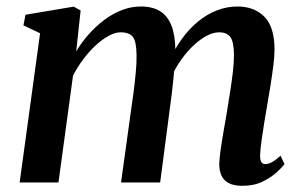

<svg xmlns="http://www.w3.org/2000/svg" viewBox="-20 -576 952 606"><path d="M234.5 -543 220.5 -413.5Q237 -442 259.8 -467.5Q282.5 -493 309 -513Q335.5 -533 364.8 -544.2Q394 -555.5 424.5 -555.5Q461 -555.5 484.8 -541Q508.5 -526.5 520.8 -496Q533 -465.5 533.5 -417.5Q533.5 -410.5 533 -401.8Q532.5 -393 531.5 -383.5Q530.5 -374 529 -364L512.5 -379Q529.5 -419 552.8 -451.5Q576 -484 604 -507.2Q632 -530.5 663.8 -543Q695.5 -555.5 729.5 -555.5Q782.5 -555.5 814.5 -523.2Q846.5 -491 846.5 -419Q846.5 -399.5 842.8 -369.5Q839 -339.5 833.8 -306.5Q828.5 -273.5 823.5 -245Q819 -218.5 814.2 -189.8Q809.5 -161 805.8 -134.2Q802 -107.5 801 -88Q800.5 -70.5 805 -64.2Q809.5 -58 817 -58Q827 -58 838 -64Q849 -70 865.5 -84.5L878 -58Q871.5 -49 854 -32.8Q836.5 -16.5 809.2 -3Q782 10.5 745.5 10.5Q717.5 10.5 701.2 1.5Q685 -7.5 678.5 -23Q672 -38.5 672 -58Q672.5 -75 676.2 -102.2Q680 -129.5 685.5 -160.8Q691 -192 696 -221.5Q700.5 -250 705.8 -282.8Q711 -315.5 714.8 -347Q718.5 -378.5 718.5 -404Q718 -444.5 707 -459.2Q696 -474 671.5 -474Q652 -474 629.5 -461.5Q607 -449 584.8 -426.8Q562.5 -404.5 543 -374.2Q523.5 -344 510.5 -308L531.5 -381.5Q530.5 -360 528.2 -335.8Q526 -311.5 523 -287.2Q520 -263 517 -240.5L485.5 0H362L392.5 -220Q397 -249.5 401.2 -282.2Q405.5 -315 408.5 -346.5Q411.5 -378 411 -402.5Q410.5 -445.5 399.2 -459.8Q388 -474 360.5 -474Q343.5 -474 323.2 -463Q303 -452 282.2 -433Q261.5 -414 243 -389.2Q224.5 -364.5 210.5 -337.5L164.5 0H42L106.5 -471L54 -496L60.5 -529.5L212.5 -555Z"/></svg>

Font: Merriweather 48pt SemiBold
Style: Italic
Weight: 600
Italic angle: -7.8°
Designer: Eben Sorkin
Foundry: Eben Sorkin
Version: Version 2.101